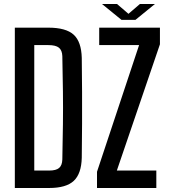

<svg xmlns="http://www.w3.org/2000/svg" viewBox="-20 -938 848 958"><path d="M54 0V-800H221Q309 -800 347.5 -765Q386 -730 388 -649Q389 -560 389.5 -480Q390 -400 389.5 -320Q389 -240 388 -151Q386 -71 348 -35.5Q310 0 225 0ZM151 -87H225Q260 -87 275 -100Q290 -113 291 -142Q293 -237 294 -318.5Q295 -400 294 -481.5Q293 -563 291 -658Q290 -687 274 -700Q258 -713 221 -713H151ZM464 0V-81L674 -713H475V-800H778V-717L563 -87H760V0ZM489 -918H564L621 -869L678 -918H753L656 -839H586Z"/></svg>

Font: Big Shoulders Text SemiBold
Style: Regular
Weight: 600
Designer: Patric King
Foundry: XO Type Co
Version: Version 1.000; ttfautohint (v1.8.2)